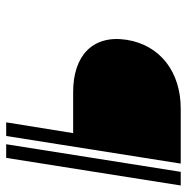

<svg xmlns="http://www.w3.org/2000/svg" viewBox="-12 -592 590 605"><g transform="rotate(90 282.5 -290.0)"><path d="M106 -395C89 -286 158 -226 270 -226H400L366 -15H409L496 -565H323C208 -565 123 -501 106 -395ZM435 -15H478L565 -565H522Z"/></g></svg>

Font: Charger Sport
Style: HLObl
Weight: 100
Designer: Jasper
Foundry: Cannot Into Space Fonts
Version: Version 1.1